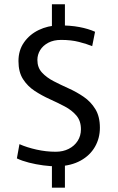

<svg xmlns="http://www.w3.org/2000/svg" viewBox="-20 -783 546 892"><path d="M221.2 -49.2 243.6 -10.2Q215.7 -10.2 181.2 -14.7Q146.7 -19.2 114.3 -27.5Q81.9 -35.8 58.4 -47.1L70.4 -113.3Q104.8 -98 149.6 -88Q194.4 -78 238.8 -78Q272.9 -78 299.4 -91.5Q325.8 -104.9 340.9 -128.5Q356 -152.1 356 -182.3Q356 -221.4 334.9 -246.2Q313.8 -271 280.9 -288.4Q247.9 -305.8 210.9 -322.5Q173.9 -339.2 141 -360.8Q108.1 -382.4 86.9 -415.4Q65.8 -448.3 65.8 -499.1Q65.8 -549.6 91.8 -586.4Q117.8 -623.3 160.2 -643.7Q202.6 -664 250.9 -665L221.2 -623.2V-763.2H281.6V-627.1L250.1 -665Q306.4 -665.4 348.6 -657.4Q390.7 -649.4 421.6 -635.4L408.3 -568.6Q383.4 -578.8 347.1 -588.2Q310.8 -597.6 263.8 -597.6Q229.1 -597.6 204.2 -584.4Q179.3 -571.1 166.5 -550Q153.7 -528.8 153.7 -504.4Q153.7 -469.3 174.8 -446.2Q195.9 -423.1 228.9 -406Q261.8 -388.9 298.9 -372.3Q336 -355.7 368.9 -333.1Q401.8 -310.6 422.9 -276.2Q444.1 -241.8 444.1 -189.6Q444.1 -140.9 421.1 -100.9Q398.1 -60.9 354.6 -36.9Q311 -12.8 248.9 -10.2L281.6 -52.9V88.8H221.2Z"/></svg>

Font: Murecho Thin
Style: Regular
Weight: 100
Designer: Neil Summerour
Foundry: Positype
Version: Version 1.010